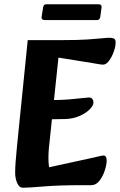

<svg xmlns="http://www.w3.org/2000/svg" viewBox="-20 -868 562 900"><path d="M88 12Q70 12 60.5 -10Q51 -32 51 -59Q51 -98 60 -186L110 -680H278Q347 -680 390.5 -683Q434 -686 458.5 -688.5Q483 -691 494 -691Q505 -691 513.5 -687.5Q522 -684 522 -669Q522 -651 513.5 -626.5Q505 -602 491.5 -583.5Q478 -565 463 -565Q453 -565 427 -570Q401 -575 372 -579L254 -598L209 -172Q207 -149 207 -127Q207 -105 210 -84L408 -127Q426 -131 442.5 -135Q459 -139 465 -139Q480 -139 480 -116Q480 -96 471 -68.5Q462 -41 446 -20.5Q430 0 408 0H368Q256 0 185 6Q114 12 88 12ZM163 -308 176 -399H224Q267 -399 303.5 -402Q340 -405 364.5 -408Q389 -411 396 -411Q408 -411 413 -404Q418 -397 418 -388Q418 -373 400 -355Q382 -337 352 -324Q322 -311 285 -310ZM182 -833Q184 -848 197 -848H441Q458 -848 456 -833L450 -789Q448 -774 435 -774H190Q173 -774 175 -789Z"/></svg>

Font: Alkatra SemiBold
Style: Regular
Weight: 600
Designer: Suman Bhandary
Version: Version 1.100;gftools[0.9.22]